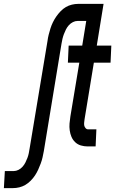

<svg xmlns="http://www.w3.org/2000/svg" viewBox="-94 -755 614 990"><path d="M-74 215 -69 127H-23Q-11 127 1 121Q13 115 22 105Q31 95 37 83Q43 71 47.5 59Q52 47 54.5 34.5Q57 22 59 9L151 -544Q153 -560 157 -576Q161 -592 166 -608Q171 -624 178.5 -639.5Q186 -655 196 -669.5Q206 -684 218.5 -697Q231 -710 245.5 -718.5Q260 -727 276.5 -731Q293 -735 309 -735H411L397 -647H306Q294 -647 282 -641Q270 -635 261 -625Q252 -615 246 -603Q240 -591 235.5 -579Q231 -567 228 -554.5Q225 -542 223 -529L132 24Q129 40 125.5 56Q122 72 116 88Q110 104 103 119.5Q96 135 86.5 149.5Q77 164 64 177Q51 190 36.5 198.5Q22 207 5.5 211Q-11 215 -28 215ZM358 0Q340 0 323 -5Q306 -10 293.5 -22Q281 -34 274.5 -49.5Q268 -65 265.5 -82.5Q263 -100 264.5 -118.5Q266 -137 269 -155L315 -432H256L260 -520H330L365 -735H440L405 -520H480L476 -432H390L342 -140Q341 -132 340 -123.5Q339 -115 340.5 -107.5Q342 -100 347.5 -94Q353 -88 361 -88H403L399 0Z"/></svg>

Font: Iosevka Curly Semibold
Style: Italic
Weight: 600
Italic angle: -9°
Monospace: yes
Designer: Belleve Invis
Foundry: Belleve Invis
Version: Version 22.1.2; ttfautohint (v1.8.4)